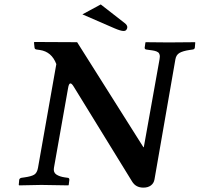

<svg xmlns="http://www.w3.org/2000/svg" viewBox="-20 -837 904 869"><path d="M234.9 -546.9Q213.9 -603 160.2 -610.8L146 -612.8Q136.7 -613.8 136.2 -622.1L133.8 -645L136.2 -647Q290 -646 329.1 -646L628.9 -170.9H630.9L702.1 -568.8Q703.1 -575.2 703.4 -580.3Q703.6 -585.4 702.4 -589.4Q701.2 -593.3 699.7 -595.9Q698.2 -598.6 694.6 -600.8Q690.9 -603 687.7 -604.5Q684.6 -606 678.7 -607.2Q672.9 -608.4 668.5 -609.1Q664.1 -609.9 655.8 -610.8L642.1 -612.8Q634.8 -613.8 634.8 -621.1L638.2 -645L640.1 -646Q704.1 -645 743.2 -645L861.8 -646L863.8 -645L861.8 -621.1Q860.4 -613.8 852.1 -612.8L837.9 -610.8Q806.6 -606 792 -597.2Q777.3 -588.4 773.9 -568.8L679.2 -24.9Q676.3 -7.8 663.1 2.2Q649.9 12.2 628.9 12.2Q594.7 12.2 578.1 -15.1L314.9 -442.9Q305.2 -459.5 298.8 -459.5Q291.5 -459.5 288.1 -438L224.1 -77.1Q220.7 -56.6 235.1 -47.1Q249.5 -37.6 272.9 -34.2L287.1 -32.2Q293.9 -31.7 293.9 -22.9L291 0L289.1 2Q203.1 0 167 0L66.9 2L64.9 0L66.9 -22.9Q67.4 -26.9 70.6 -29.3Q73.7 -31.7 77.1 -32.2L90.8 -34.2Q122.1 -38.6 135 -46.6Q147.9 -54.7 151.9 -77.1ZM436 -816.9 543.9 -732.9Q556.2 -723.6 556.2 -713.9Q556.2 -708 552.2 -702.4Q548.3 -696.8 539.1 -696.8Q526.4 -696.8 498 -709L353 -772Z"/></svg>

Font: Linux Libertine G
Style: Bold Italic
Weight: 700
Italic angle: -11.5°
Designer: Philipp H. Poll
Foundry: Philipp H. Poll
Version: Version 4.1.0